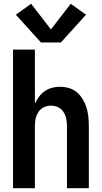

<svg xmlns="http://www.w3.org/2000/svg" viewBox="-20 -998 540 1018"><path d="M49 0H165V-330Q165 -350 169 -369Q173 -388 184 -404.5Q195 -421 213 -429.5Q231 -438 250 -438Q270 -438 288 -429.5Q306 -421 316.5 -404.5Q327 -388 331 -369Q335 -350 335 -330V0H451V-330Q451 -354 448.5 -378.5Q446 -403 439 -426Q432 -449 419.5 -470.5Q407 -492 388.5 -508Q370 -524 346 -531Q322 -538 298 -538Q277 -538 256 -532.5Q235 -527 217.5 -515Q200 -503 187 -485.5Q174 -468 165 -448V-735H49ZM197 -773H303L436 -920L355 -978L250 -842L145 -978L64 -920Z"/></svg>

Font: Iosevka SS09
Style: Bold
Weight: 700
Monospace: yes
Designer: Belleve Invis
Foundry: Belleve Invis
Version: Version 5.2.1; ttfautohint (v1.8.3)